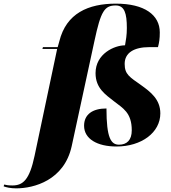

<svg xmlns="http://www.w3.org/2000/svg" viewBox="-174 -795 939 1055"><path d="M-85 240C12 240 179 196 220 8L345 -570C380 -734 400 -765 462 -765C510 -765 523 -722 523 -641C523 -601 518 -575 513 -546C455 -546 351 -500 351 -393C351 -310 406 -275 453 -238C500 -201 550 -177 550 -79C550 -25 523 0 480 0C436 0 411 -36 411 -199C334 -199 288 -166 288 -104C288 -32 360 10 466 10C604 10 707 -67 707 -172C707 -249 653 -290 603 -326C538 -372 511 -386 511 -444C511 -506 564 -536 646 -536H694C701 -563 704 -582 704 -617C704 -713 620 -775 463 -775C311 -775 190 -722 152 -568L143 -536H62L59 -526H140L16 61C-12 194 -48 224 -106 224C-128 224 -140 222 -151 219L-154 229C-141 234 -116 240 -85 240Z"/></svg>

Font: Noto Serif Display Black
Style: Italic
Weight: 900
Italic angle: -12°
Designer: Monotype Design Team
Foundry: Monotype Imaging Inc.
Version: Version 2.009